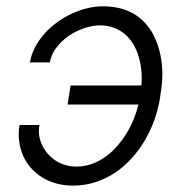

<svg xmlns="http://www.w3.org/2000/svg" viewBox="-20 -572 578 602"><path d="M41.2 -180H103.7Q97.7 -145.6 112.6 -116.1Q127.5 -85.9 155 -68Q182.5 -50.1 219.1 -49.7Q244.7 -49.7 267.6 -57.9Q290.5 -66.1 310.4 -80.3Q330.3 -94.5 346.9 -113.5Q363.6 -132.5 376.8 -153.9Q389.9 -175.4 399.3 -198.7Q408.7 -221.9 414.1 -244.3H191.8L201.3 -304H423.3Q427.6 -353 414.1 -396.7Q407.7 -418 396.7 -435.5Q385.7 -453.1 370.6 -465.7Q355.5 -478.3 335.9 -485.4Q316.4 -492.5 293 -492.5Q268.8 -492.2 242.9 -483.3Q217 -474.4 194.8 -459Q172.6 -443.5 156.6 -422.4Q140.6 -401.3 136.4 -376.4H73.9Q78.1 -401.3 90 -424Q101.9 -446.7 119.3 -466.3Q136.7 -485.8 158.6 -501.8Q180.4 -517.8 204.4 -528.9Q228.3 -540.1 253.4 -546.2Q278.4 -552.2 302.6 -552.2Q371.8 -552.2 416.4 -517.2Q460.9 -482.2 479 -416.2Q496.1 -353 484 -281.6L481.2 -261.7Q475.5 -227.6 463.4 -194.2Q451.3 -160.9 433.4 -130.7Q415.5 -100.5 392 -74.8Q368.6 -49 340.2 -30.2Q311.8 -11.4 278.9 -0.7Q246.1 9.9 209.2 9.9Q153.8 9.9 112.6 -15.6Q92 -28.4 76.7 -45.8Q61.4 -63.2 52.2 -84.3Q43 -105.5 40 -129.6Q36.9 -153.8 41.2 -180Z"/></svg>

Font: Inter P Light
Style: Italic
Weight: 300
Italic angle: 9.39999°
Designer: Rasmus Andersson
Foundry: rsms
Version: Version 3.018;git-588b23468